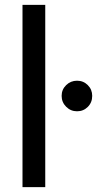

<svg xmlns="http://www.w3.org/2000/svg" viewBox="-20 -765 433 785"><path d="M72 0H165V-745H72ZM295 -310Q321 -310 339 -328Q357 -346 357 -373Q357 -399 339 -417Q321 -435 295 -435Q269 -435 250.5 -417Q232 -399 232 -373Q232 -347 250.5 -328.5Q269 -310 295 -310Z"/></svg>

Font: Plus Jakarta Sans Medium
Style: Regular
Weight: 500
Designer: Gumpita Rahayu
Foundry: Tokotype
Version: Version 2.004; ttfautohint (v1.8.3)